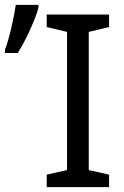

<svg xmlns="http://www.w3.org/2000/svg" viewBox="-37 -774 512 794"><path d="M414.1 0H156.2V-51.8L240.2 -70.8V-642.1L156.2 -662.1V-713.9H414.1V-662.1L330.1 -642.1V-70.8L414.1 -51.8ZM-16.6 -568.8Q-2.4 -605.5 10.5 -661.9Q23.4 -718.3 28.3 -753.9H122.1V-742.7Q114.7 -711.9 89.1 -654.8Q63.5 -597.7 36.1 -554.7H-16.6Z"/></svg>

Font: Noto Sans Southeast Asian
Style: Regular
Weight: 400
Designer: Monotype Design Team
Foundry: Monotype Imaging Inc.
Version: Version 1.06 uh; ttfautohint (v1.4.1)